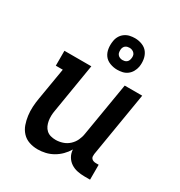

<svg xmlns="http://www.w3.org/2000/svg" viewBox="-181 -892 962 1026"><g transform="rotate(30 300.0 -379.5)"><path d="M200 8Q172 8 147 -0.5Q122 -9 104.5 -28Q87 -47 78.5 -71.5Q70 -96 66.5 -122.5Q63 -149 64.5 -176.5Q66 -204 71 -232L104 -428H61V-520H227L177 -217Q174 -201 173.5 -185Q173 -169 175.5 -154Q178 -139 184 -125.5Q190 -112 201 -102Q212 -92 227 -88Q242 -84 258 -84Q279 -84 300.5 -91Q322 -98 339 -113.5Q356 -129 365.5 -149.5Q375 -170 378 -191L433 -520H541L475 -122Q474 -114 474.5 -107Q475 -100 479.5 -94.5Q484 -89 491.5 -86.5Q499 -84 506 -84H524V8H490Q467 8 445 3.5Q423 -1 405 -13Q387 -25 376 -44Q365 -63 364 -86Q351 -64 333 -46Q315 -28 293 -15.5Q271 -3 247 2.5Q223 8 200 8ZM355 -573Q332 -573 310 -581.5Q288 -590 275.5 -607Q263 -624 259.5 -647Q256 -670 260 -694Q262 -710 270.5 -725Q279 -740 293 -750Q307 -760 323 -763.5Q339 -767 355 -767Q378 -767 399.5 -758.5Q421 -750 433.5 -733Q446 -716 450 -693Q454 -670 450 -646Q447 -630 438.5 -615Q430 -600 416.5 -590Q403 -580 387 -576.5Q371 -573 355 -573ZM354 -632Q360 -632 366.5 -633.5Q373 -635 378.5 -639Q384 -643 387 -649Q390 -655 391 -661Q393 -670 392 -679Q391 -688 385.5 -694.5Q380 -701 372 -704.5Q364 -708 355 -708Q349 -708 342.5 -706.5Q336 -705 330.5 -701Q325 -697 322 -691Q319 -685 318 -679Q317 -670 318 -661Q319 -652 324 -645.5Q329 -639 337 -635.5Q345 -632 354 -632Z"/></g></svg>

Font: Iosevka Etoile Semibold
Style: Italic
Weight: 600
Italic angle: -9°
Designer: Belleve Invis
Foundry: Belleve Invis
Version: Version 22.1.2; ttfautohint (v1.8.4)